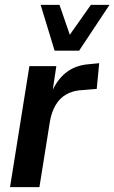

<svg xmlns="http://www.w3.org/2000/svg" viewBox="-20 -764 467 784"><path d="M21 0 100 -494H210L193 -381H188Q211 -437 249.5 -467.5Q288 -498 345 -502L385 -506L375 -401L303 -395Q274 -392 249 -377.5Q224 -363 207.5 -335.5Q191 -308 184 -269L141 0ZM203 -557 146 -744H223L265 -622L351 -744H427L303 -557Z"/></svg>

Font: Nunito Sans 10pt Condensed
Style: Bold Italic
Weight: 700
Width: 3
Italic angle: -9°
Designer: Vernon Adams
Foundry: Vernon Adams
Version: Version 3.101;gftools[0.9.27]